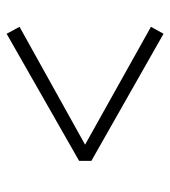

<svg xmlns="http://www.w3.org/2000/svg" viewBox="13 -616 514 580"><g transform="rotate(-90 270.0 -326.0)"><path d="M458 -89 74 -307V-344L458 -563L479 -524L123 -326L479 -127Z"/></g></svg>

Font: DeepMind Serif Text
Style: Italic
Weight: 400
Italic angle: -12°
Designer: Frank Grießhammer / Modifications: Colophon Foundry
Foundry: Colophon Foundry
Version: Version 5.003; ttfautohint (v1.8.2)